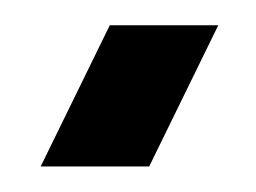

<svg xmlns="http://www.w3.org/2000/svg" viewBox="-20 -643 203 152"><path d="M12.2 -511.2 66.9 -623H152.8L98.1 -511.2Z"/></svg>

Font: Fundamental  Brigade Condensed
Style: Regular
Weight: 400
Width: 3
Designer: Peter Wiegel, original typeface by Carl Albert Fahrenwaldt 1901
Foundry: Peter Wiegel
Version: Version 0.000 2012 initial release